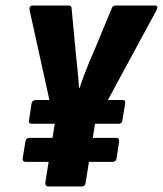

<svg xmlns="http://www.w3.org/2000/svg" viewBox="-20 -675 590 695"><path d="M156 0Q143 0 144 -14L178 -226L87 -639Q85 -655 99 -655H227Q239 -655 239 -646L254 -486Q257 -456 260.5 -423Q264 -390 266 -357H268Q280 -392 292.5 -424Q305 -456 319 -487L385 -646Q388 -655 399 -655H540Q555 -655 547 -639L324 -227L290 -14Q289 0 275 0ZM73 -89Q61 -89 62 -102L72 -162Q74 -176 87 -176H400Q413 -176 411 -162L402 -102Q400 -89 387 -89ZM95 -227Q82 -227 85 -240L94 -300Q97 -313 109 -313H423Q436 -313 433 -300L423 -240Q422 -227 409 -227Z"/></svg>

Font: Sofia Sans Condensed Black
Style: Italic
Weight: 900
Italic angle: -9°
Version: Version 4.100